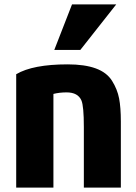

<svg xmlns="http://www.w3.org/2000/svg" viewBox="-20 -846 623 877"><path d="M532 11H363V-266Q363 -361 352 -387Q336 -424 284 -424Q252 -424 224 -417V11H54V-507Q130 -552 289 -552Q367 -552 417.5 -533.5Q468 -515 492 -476.5Q516 -438 524 -396.5Q532 -355 532 -291ZM347 -618H228L309 -826H511Z"/></svg>

Font: Repo
Style: ExtraBold
Weight: 800
Designer: Stefan Peev
Foundry: Context Ltd
Version: Version 001.000